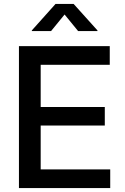

<svg xmlns="http://www.w3.org/2000/svg" viewBox="-20 -964 640 984"><path d="M77.1 0V-727.5H542.5V-631.8H188.5V-415.5H517.1V-320.8H188.5V-95.7H544.9V0ZM241.7 -804.7H143.1V-808.1L264.6 -943.8H357.4L479.5 -808.1V-804.7H380.4L311 -889.6Z"/></svg>

Font: Inter 18pt Medium
Style: Regular
Weight: 500
Designer: Rasmus Andersson
Foundry: rsms
Version: Version 4.001;git-66647c0bb